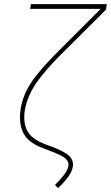

<svg xmlns="http://www.w3.org/2000/svg" viewBox="-20 -748 548 949"><path d="M501 -727.5H507.8L503.9 -700.2L280.3 -477.5Q223.1 -419.9 186.8 -374.5Q150.4 -329.1 130.9 -289.1Q111.3 -249 103.5 -207Q92.8 -146.5 113.5 -104Q134.3 -61.5 203.1 -35.2L240.2 -21.5Q301.3 2 323.2 24.2Q345.2 46.4 339.8 77.1Q335.4 100.1 317.9 125.2Q300.3 150.4 266.6 181.6L252 166Q278.3 139.6 296.6 116Q314.9 92.3 318.4 71.3Q321.3 51.8 303.7 35.6Q286.1 19.5 227.5 -2L195.3 -14.6Q119.1 -42 94.7 -92Q70.3 -142.1 83 -214.8Q88.9 -247.1 100.8 -277.3Q112.8 -307.6 134 -339.8Q155.3 -372.1 188.5 -410.2Q221.7 -448.2 269.5 -496.1ZM132.8 -727.5H507.8L503.9 -704.1H128.9Z"/></svg>

Font: Inter Tight Thin
Style: Italic
Weight: 250
Italic angle: -9.39999°
Designer: Rasmus Andersson
Foundry: rsms
Version: Version 3.004